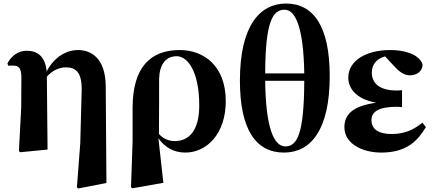

<svg xmlns="http://www.w3.org/2000/svg" viewBox="-20 -846 2458 1086"><path d="M578 -357C577 -521 492 -563 421 -563C359 -563 288 -527 244 -442C236 -527 192 -559 131 -559C79 -559 42 -526 22 -487L27 -474C31 -475 51 -475 54 -475C86 -475 101 -461 101 -406L100 -239L87 9L95 15L249 0L245 -412C276 -449 318 -465 352 -465C407 -465 444 -440 442 -334L434 -36L415 214L423 220L582 189Z M880 -400C882 -479 916 -528 979 -528C1042 -528 1107 -441 1107 -249C1107 -105 1047 -48 969 -48C934 -48 904 -61 879 -88C880 -129 880 -396 880 -400ZM730 -45 721 213 729 219 904 188 876 -64C910 -15 961 17 1028 17C1151 17 1257 -91 1257 -274C1257 -475 1131 -563 997 -563C835 -563 730 -471 730 -235Z M1701 -389C1700 -83 1659 -18 1594 -18C1530 -18 1483 -120 1480 -389ZM1480 -431C1481 -726 1523 -791 1590 -791C1652 -791 1697 -688 1701 -431ZM1598 -826C1450 -826 1337 -701 1337 -390C1337 -109 1430 17 1586 17C1737 17 1845 -109 1845 -416C1845 -697 1753 -826 1598 -826Z M2369 -152C2318 -110 2265 -88 2195 -88C2123 -88 2081 -114 2081 -167C2081 -213 2121 -242 2223 -242C2233 -242 2243 -241 2254 -240V-336C2244 -335 2233 -334 2224 -334C2141 -334 2083 -365 2083 -436C2083 -486 2117 -517 2158 -527L2215 -466C2243 -436 2269 -420 2299 -420C2342 -420 2372 -448 2370 -483C2347 -543 2262 -563 2188 -563C2046 -563 1950 -500 1950 -407C1950 -350 1990 -286 2108 -265C1978 -247 1928 -201 1928 -126C1928 -36 2025 17 2137 17C2282 17 2344 -52 2389 -127Z"/></svg>

Font: Noto Serif KR Black
Style: Regular
Weight: 900
Version: Version 1.001;PS 1.001;hotconv 16.6.54;makeotf.lib2.5.65590